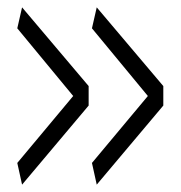

<svg xmlns="http://www.w3.org/2000/svg" viewBox="-20 -532 491 522"><path d="M221 -298V-245L40 -30L27 -89L179 -271L27 -455L40 -512ZM424 -298V-245L243 -30L230 -89L382 -271L230 -455L243 -512Z"/></svg>

Font: Georama Light
Style: Regular
Weight: 300
Designer: Jean-Baptiste Levee
Foundry: Production Type
Version: Version 1.000